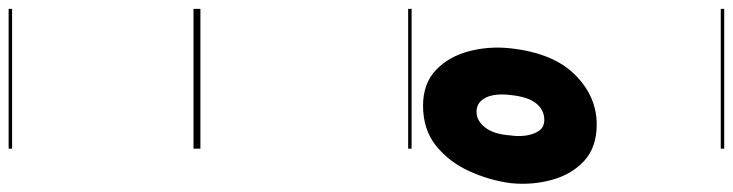

<svg xmlns="http://www.w3.org/2000/svg" viewBox="-652 -624 1698 445"><g transform="rotate(90 197.5 -401.0)"><path d="M219.5 -532Q168.5 -532 137.2 -561.5Q106 -591 93.5 -637.5Q81 -684 86.5 -735Q97.5 -834 147.8 -884.2Q198 -934.5 263 -934.5Q315.5 -934.5 347 -905.8Q378.5 -877 391.2 -831.2Q404 -785.5 399 -735Q392.5 -686 371.2 -639.2Q350 -592.5 312.5 -562.2Q275 -532 219.5 -532ZM194.5 -732.5Q192 -713 195 -695.5Q198 -678 207.8 -667Q217.5 -656 234 -656Q254.5 -656 270.2 -676.2Q286 -696.5 288.5 -736.5Q291 -751.5 288.8 -769.5Q286.5 -787.5 278 -800.2Q269.5 -813 252 -813Q229.5 -813 214 -794Q198.5 -775 194.5 -732.5ZM219.5 -532Q168.5 -532 137.2 -561.5Q106 -591 93.5 -637.5Q81 -684 86.5 -735Q97.5 -834 147.8 -884.2Q198 -934.5 263 -934.5Q315.5 -934.5 347 -905.8Q378.5 -877 391.2 -831.2Q404 -785.5 399 -735Q392.5 -686 371.2 -639.2Q350 -592.5 312.5 -562.2Q275 -532 219.5 -532ZM194.5 -732.5Q192 -713 195 -695.5Q198 -678 207.8 -667Q217.5 -656 234 -656Q254.5 -656 270.2 -676.2Q286 -696.5 288.5 -736.5Q291 -751.5 288.8 -769.5Q286.5 -787.5 278 -800.2Q269.5 -813 252 -813Q229.5 -813 214 -794Q198.5 -775 194.5 -732.5ZM-5 420.5H319V428.5H-5ZM-5 -16H319V0H-5ZM-5 -505.5H319V-497.5H-5ZM-5 -1230H319V-1222H-5Z"/></g></svg>

Font: Edu VIC WA NT Pre Guide
Style: Regular
Weight: 400
Designer: Tina and Corey Anderson, Eben Sorkin, Mirko Velimirovic
Foundry: Google for Education
Version: Version 1.000